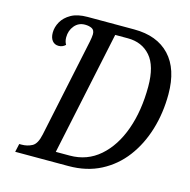

<svg xmlns="http://www.w3.org/2000/svg" viewBox="-105 -817 909 920"><g transform="rotate(15 349.5 -357.0)"><path d="M50 0 59 -41H71Q99 -41 122.5 -53.5Q146 -66 156 -114L259 -603Q261 -612 262.5 -623.5Q264 -635 264 -640Q264 -661 250 -668Q236 -675 216 -675Q184 -675 164 -651Q144 -627 144 -593Q144 -573 153 -558Q139 -544 119 -544Q99 -544 87.5 -558.5Q76 -573 76 -598Q76 -626 91 -652.5Q106 -679 137 -696.5Q168 -714 218 -714H449Q563 -714 625.5 -647.5Q688 -581 688 -456Q688 -363 663 -280.5Q638 -198 590.5 -135Q543 -72 473.5 -36Q404 0 314 0ZM307 -50Q393 -50 455.5 -104.5Q518 -159 551.5 -253Q585 -347 585 -467Q585 -569 543 -617Q501 -665 431 -665H368L238 -50Z"/></g></svg>

Font: Noto Serif Condensed
Style: Italic
Weight: 400
Width: 3
Italic angle: -12°
Designer: Monotype Design Team
Foundry: Monotype Imaging Inc.
Version: Version 2.014; ttfautohint (v1.8.4.7-5d5b)